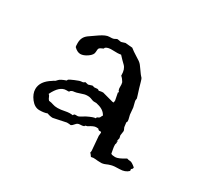

<svg xmlns="http://www.w3.org/2000/svg" viewBox="-82 -776 578 548"><g transform="rotate(30 206.5 -502.5)"><path d="M160.2 -387.7 118.2 -378.9Q109.4 -378.9 99.6 -382.8Q89.8 -378.9 74.2 -378.9Q58.6 -378.9 46.4 -394.5Q34.2 -410.2 34.2 -425.8Q34.2 -451.2 64.5 -469.7Q66.4 -471.7 69.3 -472.7Q72.3 -473.6 77.1 -479.5Q82 -485.4 99.6 -491.2L101.6 -495.1Q103.5 -497.1 118.2 -503.4Q132.8 -509.8 138.7 -509.8Q144.5 -509.8 147.5 -513.7H149.4L158.2 -511.7L170.9 -515.6L177.7 -513.7L187.5 -514.6Q190.4 -514.6 193.4 -511.7Q201.2 -513.7 207 -513.7L243.2 -503.9H247.1L248 -510.7L243.2 -535.2Q245.1 -535.2 245.1 -536.6Q245.1 -538.1 242.2 -541Q240.2 -546.9 240.7 -553.2Q241.2 -559.6 239.3 -566.4Q234.4 -575.2 227.5 -581.1V-583Q227.5 -602.5 217.8 -611.8Q208 -621.1 197.3 -632.8Q187.5 -630.9 171.4 -631.8Q155.3 -632.8 147.5 -627L145.5 -623Q135.7 -619.1 133.3 -616.2Q130.9 -613.3 130.9 -603.5Q130.9 -593.8 118.2 -585Q105.5 -576.2 95.2 -576.2Q85 -576.2 74.2 -586.9Q73.2 -589.8 73.2 -599.6Q73.2 -609.4 76.7 -616.7Q80.1 -624 87.9 -629.9Q95.7 -635.7 113.8 -647.9Q131.8 -660.2 142.6 -660.2Q153.3 -660.2 156.7 -661.6Q160.2 -663.1 162.6 -664.6Q165 -666 167 -666L178.7 -664.1L191.4 -668L214.8 -666Q224.6 -658.2 234.4 -652.3Q244.1 -646.5 249.5 -642.6Q254.9 -638.7 257.8 -634.8Q260.7 -630.9 264.2 -626Q267.6 -621.1 270.5 -617.2Q273.4 -613.3 274.4 -611.8Q275.4 -610.4 277.3 -608.4Q279.3 -606.4 280.8 -604.5Q282.2 -602.5 284.7 -593.8Q287.1 -585 290 -575.2Q293 -565.4 295.9 -556.6Q298.8 -547.9 298.8 -546.9L297.9 -541Q297.9 -538.1 299.8 -531.2Q301.8 -524.4 302.7 -519.5L304.7 -497.1Q305.7 -492.2 307.1 -487.3Q308.6 -482.4 308.6 -478Q308.6 -473.6 306.6 -473.6L308.6 -458Q309.6 -455.1 311 -452.6Q312.5 -450.2 312.5 -447.3V-446.3L310.5 -432.6L312.5 -423.8L310.5 -416Q310.5 -414.1 311.5 -414.1Q312.5 -414.1 312.5 -412.1Q310.5 -412.1 310.5 -410.2H311.5L312.5 -409.2L310.5 -402.3Q310.5 -394.5 312 -387.7Q313.5 -380.9 314.5 -374Q318.4 -371.1 328.6 -371.1Q338.9 -371.1 360.4 -384.8Q366.2 -382.8 371.6 -382.8Q377 -382.8 389.6 -372.1Q389.6 -367.2 386.7 -365.7Q383.8 -364.3 385.7 -358.4Q375 -347.7 356.9 -347.7Q338.9 -347.7 330.1 -345.2Q321.3 -342.8 316.4 -340.3Q311.5 -337.9 304.7 -336.9H298.8Q290 -336.9 283.2 -337.9Q276.4 -338.9 268.6 -336.9Q262.7 -345.7 260.7 -346.7Q261.7 -349.6 261.7 -353.5Q261.7 -357.4 257.8 -400.4L258.8 -410.2Q258.8 -414.1 255.4 -413.6Q252 -413.1 250 -414.1Q247.1 -416 247.1 -417Q247.1 -418 239.3 -418Q231.4 -418 216.8 -408.2L210 -406.2L208 -403.3Q203.1 -401.4 195.3 -401.4Q187.5 -401.4 182.6 -395Q177.7 -388.7 172.9 -386.7Q168.9 -387.7 160.2 -387.7ZM239.3 -456.1Q231.4 -471.7 210 -476.6Q205.1 -478.5 200.7 -478Q196.3 -477.5 191.9 -479Q187.5 -480.5 184.1 -481.9Q180.7 -483.4 172.4 -483.4Q164.1 -483.4 152.8 -479Q141.6 -474.6 129.9 -473.6Q125 -471.7 124 -470.7Q122.1 -466.8 119.1 -466.8H112.3Q90.8 -466.8 74.2 -432.6Q78.1 -429.7 79.6 -424.8Q81.1 -419.9 85 -416Q93.8 -415 100.1 -412.6Q106.4 -410.2 116.2 -410.2Q126 -410.2 139.6 -413.1Q153.3 -416 164.1 -414.1Q166 -418.9 169.9 -418.9Q173.8 -418.9 177.7 -418.9Q181.6 -418.9 198.2 -429.7Q217.8 -439.5 225.6 -439.5Q225.6 -443.4 230 -444.8Q234.4 -446.3 235.8 -450.2Q237.3 -454.1 239.3 -456.1Z"/></g></svg>

Font: Mountains of Christmas
Style: Regular
Weight: 400
Designer: Crystal Kluge
Foundry: Font Diner, Inc DBA Tart Workshop
Version: Version 1.003